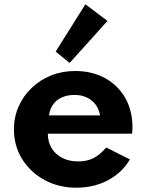

<svg xmlns="http://www.w3.org/2000/svg" viewBox="-20 -859 686 895"><path d="M336.5 16Q253.5 16 187.8 -19.8Q122 -55.5 83.5 -117Q45 -178.5 45 -256Q45 -313 66.8 -362.5Q88.5 -412 127.5 -449.2Q166.5 -486.5 218 -507.2Q269.5 -528 329.5 -528Q409.5 -528 469.8 -494.8Q530 -461.5 563.8 -402.5Q597.5 -343.5 597.5 -265Q597.5 -258.5 597.2 -253.8Q597 -249 595.5 -236H203Q203 -197 220.8 -168Q238.5 -139 270.5 -122.8Q302.5 -106.5 345 -106.5Q385 -106.5 415.8 -122Q446.5 -137.5 475 -171.5L585.5 -116Q549.5 -54 483.5 -19Q417.5 16 336.5 16ZM208.5 -321H446.5Q441.5 -350.5 425.2 -372Q409 -393.5 384 -405Q359 -416.5 327.5 -416.5Q294 -416.5 268.5 -405Q243 -393.5 227.5 -372Q212 -350.5 208.5 -321ZM304.5 -565.5 239.5 -618.5 378 -839 481 -761.5Z"/></svg>

Font: Spartan Thin
Style: Bold
Weight: 700
Version: Version 1.004